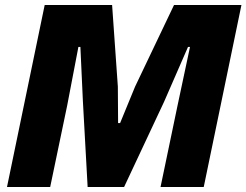

<svg xmlns="http://www.w3.org/2000/svg" viewBox="-20 -749 987 769"><path d="M8 0 159 -729H429L452 -402L453 -256H461L521 -402L677 -729H947L796 0H623L691 -326L741 -561H733L637 -341L477 0H331L312 -344L302 -561H294L249 -326L181 0Z"/></svg>

Font: Mona Sans ExtraLight ExtraBold
Style: Italic
Weight: 800
Italic angle: -11.6951°
Version: Version 2.000